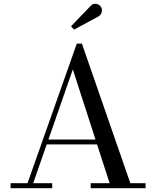

<svg xmlns="http://www.w3.org/2000/svg" viewBox="-20 -995 826 1015"><path d="M222 -231.5V-257.5H548V-231.5ZM413 -764.5 669 -26.5H749.5V0H459.5V-26.5H559.5L365 -628L155.5 -26.5H256V0H36V-26.5H125.5L386 -764.5ZM371.5 -838.5 355.5 -856 458.5 -963Q468.5 -974 479.8 -975Q491 -976 500.5 -971Q510 -966 514.5 -957.5Q519.5 -949.5 519 -939.5Q518.5 -929.5 514 -921.2Q509.5 -913 501 -908.5Z"/></svg>

Font: Bodoni Moda 9pt
Style: Regular
Weight: 400
Designer: Owen Earl
Foundry: indestructible type
Version: Version 2.005